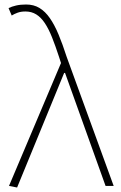

<svg xmlns="http://www.w3.org/2000/svg" viewBox="-20 -826 536 853"><path d="M20 0 251 -546 242 -574Q226 -623 211 -660.5Q196 -698 179 -723.5Q162 -749 141 -762Q120 -775 93 -775Q73 -775 58 -769.5Q43 -764 32 -757L18 -790Q32 -797 51.5 -801.5Q71 -806 96 -806Q130 -806 155.5 -790.5Q181 -775 201.5 -745.5Q222 -716 240 -673Q258 -630 276 -574L485 0H449L269 -502H265L56 7Z"/></svg>

Font: Kinto Sans Thin
Style: Regular
Weight: 100
Designer: Authors: Ryoko NISHIZUKA  (kana & ideographs); Paul D. Hunt (Latin, Greek & Cyrillic); Wenlong ZHANG  (bopomofo); Sandol
Foundry: Adobe Systems Incorporated, ookami Inc.
Version: Version 0.001